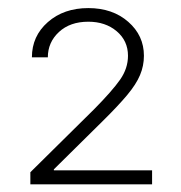

<svg xmlns="http://www.w3.org/2000/svg" viewBox="-20 -826 455 482"><path d="M56.2 -363.3V-393.6L215.8 -551.3Q261.7 -597.7 281.5 -626Q301.3 -654.3 301.3 -686Q301.3 -723.6 272.9 -747.6Q244.6 -771.5 201.7 -771.5Q155.8 -771.5 127.9 -745.6Q100.1 -719.7 100.1 -682.1H60.1Q60.1 -735.4 100.1 -770.5Q140.1 -805.7 201.7 -805.7Q262.7 -805.7 302 -771.2Q341.3 -736.8 341.3 -686Q341.3 -660.6 331.5 -637.5Q321.8 -614.3 299.1 -587.2Q276.4 -560.1 237.8 -522L115.2 -400.9V-398.4H361.8V-363.3Z"/></svg>

Font: Inter Extra Light
Style: Regular
Weight: 200
Designer: Rasmus Andersson
Foundry: rsms
Version: Version 4.000;git-3c8e0fc